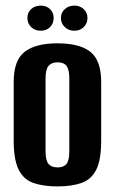

<svg xmlns="http://www.w3.org/2000/svg" viewBox="-20 -659 411 687"><path d="M186 8Q136 8 100.5 -4Q65 -16 47 -51.5Q29 -87 29 -156V-366Q29 -443 68 -473.5Q107 -504 186 -504Q265 -504 303.5 -473.5Q342 -443 342 -366V-156Q342 -87 324.5 -52Q307 -17 272 -4.5Q237 8 186 8ZM186 -60Q208 -60 218 -72.5Q228 -85 228 -118V-378Q228 -409 218.5 -422.5Q209 -436 186 -436Q164 -436 153.5 -423Q143 -410 143 -378V-118Q143 -85 153.5 -72.5Q164 -60 186 -60ZM126 -549Q105 -549 91.5 -562Q78 -575 78 -595Q78 -614 91.5 -626.5Q105 -639 126 -639Q146 -639 159 -626.5Q172 -614 172 -595Q172 -575 159 -562Q146 -549 126 -549ZM246 -549Q226 -549 212 -562Q198 -575 198 -595Q198 -614 212 -626.5Q226 -639 246 -639Q266 -639 279.5 -626.5Q293 -614 293 -595Q293 -575 279.5 -562Q266 -549 246 -549Z"/></svg>

Font: Alumni Sans
Style: Bold
Weight: 700
Designer: Robert E. Leuschke
Foundry: Robert E. Leuschke
Version: Version 1.018